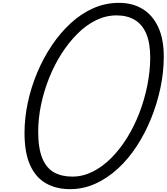

<svg xmlns="http://www.w3.org/2000/svg" viewBox="-20 -1308 1169 1347"><path d="M471 19Q375 19 303 -21.5Q231 -62 191.5 -149Q152 -236 152 -375Q152 -480 175 -588Q198 -696 241 -798.5Q284 -901 343.5 -989.5Q403 -1078 476.5 -1145.5Q550 -1213 635 -1250.5Q720 -1288 814 -1288Q910 -1288 980.5 -1245Q1051 -1202 1090 -1118Q1129 -1034 1129 -911Q1129 -802 1105.5 -691Q1082 -580 1039.5 -475.5Q997 -371 938.5 -281.5Q880 -192 806.5 -124.5Q733 -57 648.5 -19Q564 19 471 19ZM487 -69Q561 -69 630 -103.5Q699 -138 760 -199Q821 -260 871 -340.5Q921 -421 957 -514Q993 -607 1013 -706Q1033 -805 1034 -901Q1034 -1005 1006.5 -1070.5Q979 -1136 926 -1168Q873 -1200 798 -1200Q723 -1200 653.5 -1166Q584 -1132 523 -1071Q462 -1010 411.5 -931Q361 -852 324.5 -760.5Q288 -669 268 -573Q248 -477 248 -385Q248 -268 276.5 -198.5Q305 -129 358.5 -99Q412 -69 487 -69Z"/></svg>

Font: Playwrite NL
Style: Regular
Weight: 400
Designer: Veronika Burian, José Scaglione
Foundry: TypeTogether
Version: Version 1.002